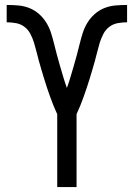

<svg xmlns="http://www.w3.org/2000/svg" viewBox="-20 -755 540 775"><path d="M211 0V-294Q203 -311 196 -328.5Q189 -346 182.5 -364Q176 -382 170 -400Q164 -418 158.5 -436Q153 -454 147.5 -472.5Q142 -491 137 -509Q132 -527 127.5 -545.5Q123 -564 117.5 -582Q112 -600 103 -617.5Q94 -635 79 -646.5Q64 -658 45 -661.5Q26 -665 7 -665V-735Q30 -735 53.5 -733Q77 -731 98.5 -722.5Q120 -714 137.5 -698.5Q155 -683 167 -663.5Q179 -644 186 -622Q193 -600 198.5 -577.5Q204 -555 210 -532.5Q216 -510 222.5 -488Q229 -466 235.5 -444Q242 -422 250 -400Q258 -422 264.5 -444Q271 -466 277.5 -488Q284 -510 290 -532.5Q296 -555 301.5 -577.5Q307 -600 314 -622Q321 -644 333 -663.5Q345 -683 362.5 -698.5Q380 -714 401.5 -722.5Q423 -731 446.5 -733Q470 -735 493 -735V-665Q474 -665 455 -661.5Q436 -658 421 -646.5Q406 -635 397 -617.5Q388 -600 382.5 -582Q377 -564 372.5 -545.5Q368 -527 363 -509Q358 -491 352.5 -472.5Q347 -454 341.5 -436Q336 -418 330 -400Q324 -382 317.5 -364Q311 -346 304 -328.5Q297 -311 289 -294V0Z"/></svg>

Font: Iosevka Term SS14
Style: Regular
Weight: 400
Monospace: yes
Designer: Belleve Invis
Foundry: Belleve Invis
Version: Version 24.1.1; ttfautohint (v1.8.4)